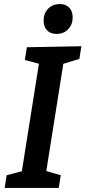

<svg xmlns="http://www.w3.org/2000/svg" viewBox="-20 -931 423 951"><path d="M373 -639 280 -611 296 -630 207 -69 199 -87 281 -63 271 0H3L13 -63L104 -87L86 -69L175 -629L189 -611L103 -634L113 -697L383 -702ZM260 -763Q230 -763 213 -781Q196 -799 196 -829Q196 -865 218.5 -888Q241 -911 276 -911Q305 -911 322.5 -893.5Q340 -876 340 -845Q340 -810 318 -786.5Q296 -763 260 -763Z"/></svg>

Font: Bitter Thin SemiBold
Style: Italic
Weight: 600
Italic angle: -9°
Version: Version 2.002